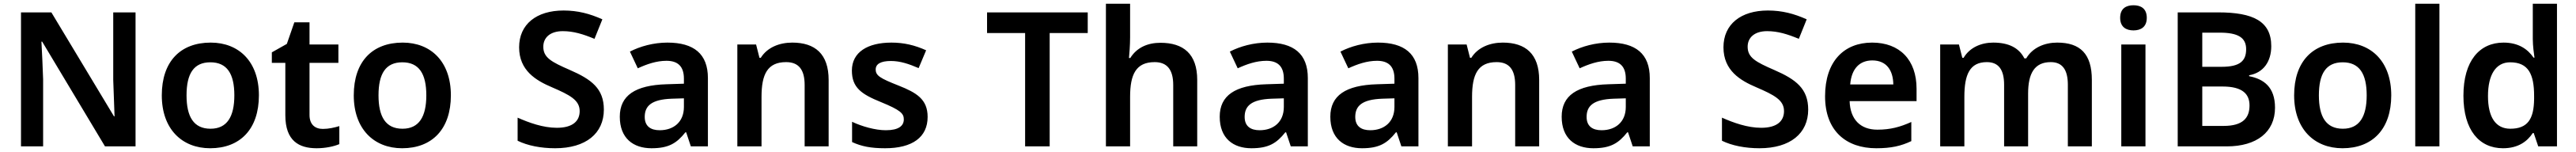

<svg xmlns="http://www.w3.org/2000/svg" viewBox="-20 -780 13739 810"><path d="M703 0V-714H584V-354C586 -289 589 -215 591 -160H588L254 -714H92V0H210V-357C208 -427 204 -497 201 -558H205L540 0Z M1361 -272C1361 -452 1254 -553 1104 -553C942 -553 843 -452 843 -272C843 -92 951 10 1101 10C1261 10 1361 -92 1361 -272ZM975 -272C975 -387 1013 -448 1102 -448C1191 -448 1230 -387 1230 -272C1230 -158 1191 -94 1103 -94C1013 -94 975 -158 975 -272Z M1702 -93C1660 -93 1631 -117 1631 -167V-445H1785V-543H1631V-661H1550L1510 -546L1430 -501V-445H1502V-166C1502 -29 1575 10 1669 10C1717 10 1762 0 1790 -12V-108C1764 -100 1733 -93 1702 -93Z M2385 -272C2385 -452 2278 -553 2128 -553C1966 -553 1867 -452 1867 -272C1867 -92 1975 10 2125 10C2285 10 2385 -92 2385 -272ZM1999 -272C1999 -387 2037 -448 2126 -448C2215 -448 2254 -387 2254 -272C2254 -158 2215 -94 2127 -94C2037 -94 1999 -158 1999 -272Z M3201 -196C3201 -308 3135 -357 3020 -407C2921 -450 2878 -473 2878 -531C2878 -580 2915 -614 2982 -614C3039 -614 3091 -598 3151 -573L3193 -677C3126 -707 3062 -724 2986 -724C2842 -724 2749 -651 2749 -528C2749 -404 2839 -351 2924 -315C3019 -274 3072 -247 3072 -188C3072 -135 3035 -99 2950 -99C2877 -99 2802 -126 2741 -153V-30C2794 -4 2865 10 2941 10C3105 10 3201 -69 3201 -196Z M3540 -553C3466 -553 3394 -533 3340 -505L3382 -416C3430 -438 3481 -456 3535 -456C3593 -456 3628 -429 3628 -361V-334L3535 -331C3368 -326 3286 -271 3286 -158C3286 -43 3358 10 3455 10C3546 10 3589 -16 3636 -75H3640L3665 0H3756V-364C3756 -493 3681 -553 3540 -553ZM3563 -254 3628 -256V-210C3628 -129 3572 -86 3499 -86C3451 -86 3419 -107 3419 -157C3419 -215 3454 -250 3563 -254Z M4206 -553C4138 -553 4073 -528 4038 -472H4031L4013 -543H3913V0H4042V-264C4042 -383 4073 -449 4173 -449C4241 -449 4272 -408 4272 -327V0H4400V-354C4400 -493 4327 -553 4206 -553Z M4928 -157C4928 -251 4869 -286 4773 -324C4674 -363 4651 -377 4651 -410C4651 -439 4678 -455 4732 -455C4782 -455 4829 -439 4880 -417L4920 -512C4860 -539 4802 -553 4735 -553C4608 -553 4524 -502 4524 -404C4524 -313 4575 -278 4679 -236C4784 -193 4801 -175 4801 -144C4801 -109 4773 -86 4705 -86C4649 -86 4578 -106 4525 -131V-23C4575 0 4625 10 4701 10C4847 10 4928 -49 4928 -157Z M5579 0V-604H5782V-714H5245V-604H5448V0Z M6008 -582V-760H5879V0H6008V-264C6008 -383 6039 -449 6139 -449C6206 -449 6238 -408 6238 -327V0H6366V-354C6366 -493 6292 -552 6170 -552C6102 -552 6044 -527 6009 -471H6002C6004 -492 6008 -538 6008 -582Z M6740 -553C6666 -553 6594 -533 6540 -505L6582 -416C6630 -438 6681 -456 6735 -456C6793 -456 6828 -429 6828 -361V-334L6735 -331C6568 -326 6486 -271 6486 -158C6486 -43 6558 10 6655 10C6746 10 6789 -16 6836 -75H6840L6865 0H6956V-364C6956 -493 6881 -553 6740 -553ZM6763 -254 6828 -256V-210C6828 -129 6772 -86 6699 -86C6651 -86 6619 -107 6619 -157C6619 -215 6654 -250 6763 -254Z M7330 -553C7256 -553 7184 -533 7130 -505L7172 -416C7220 -438 7271 -456 7325 -456C7383 -456 7418 -429 7418 -361V-334L7325 -331C7158 -326 7076 -271 7076 -158C7076 -43 7148 10 7245 10C7336 10 7379 -16 7426 -75H7430L7455 0H7546V-364C7546 -493 7471 -553 7330 -553ZM7353 -254 7418 -256V-210C7418 -129 7362 -86 7289 -86C7241 -86 7209 -107 7209 -157C7209 -215 7244 -250 7353 -254Z M7996 -553C7928 -553 7863 -528 7828 -472H7821L7803 -543H7703V0H7832V-264C7832 -383 7863 -449 7963 -449C8031 -449 8062 -408 8062 -327V0H8190V-354C8190 -493 8117 -553 7996 -553Z M8564 -553C8490 -553 8418 -533 8364 -505L8406 -416C8454 -438 8505 -456 8559 -456C8617 -456 8652 -429 8652 -361V-334L8559 -331C8392 -326 8310 -271 8310 -158C8310 -43 8382 10 8479 10C8570 10 8613 -16 8660 -75H8664L8689 0H8780V-364C8780 -493 8705 -553 8564 -553ZM8587 -254 8652 -256V-210C8652 -129 8596 -86 8523 -86C8475 -86 8443 -107 8443 -157C8443 -215 8478 -250 8587 -254Z M9625 -196C9625 -308 9559 -357 9444 -407C9345 -450 9302 -473 9302 -531C9302 -580 9339 -614 9406 -614C9463 -614 9515 -598 9575 -573L9617 -677C9550 -707 9486 -724 9410 -724C9266 -724 9173 -651 9173 -528C9173 -404 9263 -351 9348 -315C9443 -274 9496 -247 9496 -188C9496 -135 9459 -99 9374 -99C9301 -99 9226 -126 9165 -153V-30C9218 -4 9289 10 9365 10C9529 10 9625 -69 9625 -196Z M9966 -553C9816 -553 9715 -453 9715 -267C9715 -82 9828 10 9988 10C10068 10 10120 -2 10175 -28V-130C10115 -103 10063 -89 9994 -89C9902 -89 9849 -145 9846 -241H10203V-307C10203 -461 10113 -553 9966 -553ZM9967 -458C10043 -458 10078 -405 10079 -330H9849C9856 -415 9900 -458 9967 -458Z M10953 -553C10887 -553 10822 -527 10788 -469H10778C10749 -526 10693 -553 10612 -553C10549 -553 10487 -528 10454 -472H10447L10429 -543H10329V0H10458V-264C10458 -383 10487 -449 10578 -449C10641 -449 10670 -408 10670 -328V0H10798V-281C10798 -389 10832 -449 10919 -449C10981 -449 11010 -408 11010 -328V0H11138V-354C11138 -493 11076 -553 10953 -553Z M11360 -752C11321 -752 11289 -735 11289 -685C11289 -636 11321 -618 11360 -618C11399 -618 11431 -636 11431 -685C11431 -735 11399 -752 11360 -752ZM11424 -543H11295V0H11424Z M11812 -714H11596V0H11858C12017 0 12115 -76 12115 -206C12115 -317 12054 -359 11977 -374V-379C12053 -392 12095 -452 12095 -534C12095 -667 11998 -714 11812 -714ZM11830 -424H11727V-606H11820C11917 -606 11961 -580 11961 -518C11961 -456 11929 -424 11830 -424ZM11727 -319H11835C11943 -319 11979 -278 11979 -218C11979 -152 11944 -109 11841 -109H11727Z M12735 -272C12735 -452 12628 -553 12478 -553C12316 -553 12217 -452 12217 -272C12217 -92 12325 10 12475 10C12635 10 12735 -92 12735 -272ZM12349 -272C12349 -387 12387 -448 12476 -448C12565 -448 12604 -387 12604 -272C12604 -158 12565 -94 12477 -94C12387 -94 12349 -158 12349 -272Z M12992 0V-760H12863V0Z M13331 10C13412 10 13460 -26 13490 -71H13495L13519 0H13619V-760H13490V-572C13490 -537 13496 -493 13499 -473H13494C13463 -518 13414 -553 13334 -553C13206 -553 13120 -456 13120 -270C13120 -86 13205 10 13331 10ZM13370 -94C13293 -94 13251 -154 13251 -268C13251 -382 13293 -448 13369 -448C13467 -448 13497 -384 13497 -269V-253C13496 -146 13463 -94 13370 -94Z"/></svg>

Font: Noto Sans Thaana SemiBold
Style: Regular
Weight: 600
Designer: David Williams
Foundry: Google Inc.
Version: Version 3.001